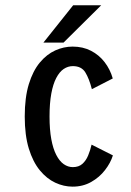

<svg xmlns="http://www.w3.org/2000/svg" viewBox="-20 -686 490 717"><path d="M401.6 -105.7Q392.9 -77.6 372.1 -50.8Q351.4 -23.9 320.6 -6.5Q289.8 11 251.1 11Q218.1 11 186.3 -3.8Q154.6 -18.6 128.7 -50Q102.9 -81.4 87.6 -131.2Q72.4 -181 72.4 -251Q72.4 -321.8 87.6 -371.6Q102.9 -421.4 128.7 -452.4Q154.6 -483.4 186.3 -497.7Q218.1 -512 251.1 -512Q289.6 -512 319.8 -496.4Q350.1 -480.7 370.7 -453.9Q391.4 -427 401.1 -393L323.1 -353Q313.1 -392 298.7 -415.6Q284.3 -439.1 252 -439.1Q233.9 -439.1 218 -428.5Q202.1 -417.8 190.2 -395.1Q178.2 -372.4 171.6 -336.6Q165 -300.9 165 -251Q165 -201.6 171.6 -166Q178.2 -130.4 190.2 -107.3Q202.1 -84.2 218 -73Q233.9 -61.9 252 -61.9Q274 -61.9 287.6 -74Q301.3 -86.2 309.2 -105.5Q317.2 -124.8 322 -145.9ZM142 -526.8 253.3 -666.4H358L217.1 -526.8Z"/></svg>

Font: League Mono Thin Condensed
Style: Regular
Weight: 100
Width: 1
Designer: Tyler Finck
Foundry: The League of Moveable Type / Tyler Finck
Version: Version 2.300;RELEASE